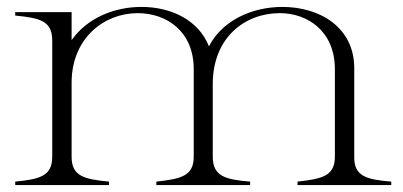

<svg xmlns="http://www.w3.org/2000/svg" viewBox="-20 -535 1166 555"><path d="M24 -10V0H295V-10C224 -17 187 -25 187 -82V-298C188 -424 280 -497 378 -497C461 -497 540 -445 540 -335V-82C540 -26 503 -18 432 -10V0H703V-10C632 -16 595 -25 595 -82V-294C596 -427 688 -497 789 -497C869 -497 948 -445 948 -335V-82C948 -26 911 -18 840 -10V0H1111V-10C1040 -16 1003 -25 1004 -82V-338C1004 -455 906 -515 796 -515C710 -515 623 -477 584 -401C554 -477 475 -515 389 -515C310 -515 232 -483 187 -419V-500H24V-490C95 -483 131 -475 131 -418V-82C131 -26 95 -17 24 -10Z"/></svg>

Font: Sprat Light
Style: Regular
Weight: 300
Designer: Ethan Nakache
Foundry: Collletttivo
Version: Version 2.000;Glyphs 3.2 (3217)